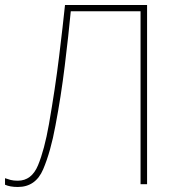

<svg xmlns="http://www.w3.org/2000/svg" viewBox="-24 -734 709 765"><path d="M562 0V-714H235Q227 -636 211.5 -509Q196 -382 171 -239Q153 -137 127.5 -75.5Q102 -14 47 -14Q30 -14 18.5 -17Q7 -20 -4 -24V2Q16 11 47 11Q118 11 148 -59.5Q178 -130 197 -234Q219 -349 234 -471.5Q249 -594 258 -689H536V0Z"/></svg>

Font: Noto Sans UI Thin
Style: Regular
Weight: 250
Designer: Monotype Design Team
Foundry: Monotype Imaging Inc.
Version: Version 1.901